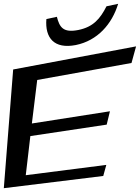

<svg xmlns="http://www.w3.org/2000/svg" viewBox="-52 -952 733 1006"><path d="M489 -30 505 -88 83 -34 107 -239 507 -299 524 -369 115 -305 143 -533 637 -622 661 -709 17 -588 -32 34ZM359 -795C279 -779 260 -809 246 -864L191 -852C183 -753 232 -694 345 -716C459 -739 535 -826 567 -932L506 -919C473 -854 437 -811 359 -795Z"/></svg>

Font: Gamestation Warped
Style: Italic
Weight: 400
Designer: Jonas Hecksher
Foundry: Jonas Hecksher, Playtypeª, e-types AS
Version: Version 1.003